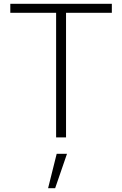

<svg xmlns="http://www.w3.org/2000/svg" viewBox="-20 -720 640 1006"><path d="M274 0V-653H34V-700H566V-653H326V0ZM232 266 277 86H331L269 266Z"/></svg>

Font: Red Hat Mono
Style: Regular
Weight: 300
Monospace: yes
Designer: Pentagram, MCKL
Foundry: Pentagram, MCKL
Version: Version 1.023